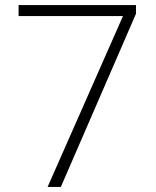

<svg xmlns="http://www.w3.org/2000/svg" viewBox="-20 -734 611 754"><path d="M167 0 463 -671H53V-714H514V-680L219 0Z"/></svg>

Font: Noto Sans Syriac Eastern ExtraLight
Style: Regular
Weight: 250
Designer: Patrick Giasson and the Monotype Design Team
Foundry: Monotype Imaging Inc.
Version: Version 3.001